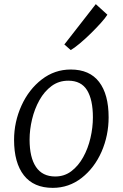

<svg xmlns="http://www.w3.org/2000/svg" viewBox="-20 -900 594 928"><path d="M235 8Q143 8 95.5 -52.5Q48 -113 48 -224Q48 -310.5 84 -390Q119.5 -468 181.8 -516Q244 -564 322 -564Q413 -564 459 -504Q505 -444 505 -333Q505 -245.5 471 -167Q436.5 -88.5 374.8 -40.2Q313 8 235 8ZM247 -47Q291.5 -47 325.2 -72.8Q359 -98.5 382.2 -140.5Q405.5 -182.5 417.2 -233Q429 -283.5 429 -333Q429 -418 400.8 -464Q372.5 -510 310 -510Q264 -510 229 -484Q194 -458 170.5 -415.8Q147 -373.5 135 -323.5Q123 -273.5 123 -225Q123 -139 154 -93Q185 -47 247 -47ZM322 -658 291 -685 443 -880 499 -829Q489.5 -813.5 467.5 -789Q445.5 -764.5 418.5 -738Q391.5 -711.5 365.5 -689.8Q339.5 -668 322 -658Z"/></svg>

Font: Merriweather Sans Light
Style: Italic
Weight: 300
Italic angle: -7.5°
Designer: Eben Sorkin
Foundry: Eben Sorkin
Version: Version 2.001; ttfautohint (v1.8.3)